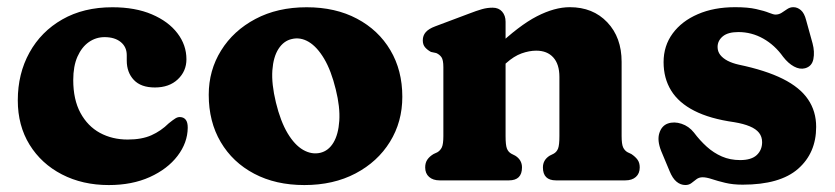

<svg xmlns="http://www.w3.org/2000/svg" viewBox="-20 -512 2370 545"><path d="M509.2 -343.8Q509.2 -309.9 484.7 -286.8Q460.3 -263.7 419.6 -263.7Q380 -263.7 359.9 -285.1Q339.8 -306.4 339.8 -340.1V-355.4Q339.8 -378.8 322.7 -392.7Q305.6 -406.6 276.8 -406.6Q252.3 -406.6 232.1 -392.5Q212 -378.4 199.9 -351.3Q187.9 -324.2 187.9 -284.9Q187.9 -229.4 208.3 -191.6Q228.8 -153.8 263.7 -134.8Q298.7 -115.9 342.4 -115.9Q382.6 -115.9 409.8 -128.1Q437.1 -140.3 458.9 -161.9Q471.3 -171.9 478 -176Q484.7 -180.1 491.3 -179.7Q501.7 -179.3 507.3 -172Q513 -164.8 512.9 -149.3Q512.4 -106.7 483.9 -69.4Q455.5 -32.2 405.2 -9.4Q354.9 13.3 288.8 13.3Q214.2 13.3 155.7 -17Q97.3 -47.2 63.9 -101.3Q30.5 -155.4 30.5 -227.2Q30.5 -302.9 63.6 -362.7Q96.6 -422.5 156.9 -456.9Q217.2 -491.4 299 -491.4Q363.9 -491.4 411 -471.3Q458.1 -451.2 483.6 -417.7Q509.2 -384.3 509.2 -343.8Z M850.5 -491.4Q932.2 -491.4 993.2 -459Q1054.3 -426.7 1088.1 -369.5Q1122 -312.4 1122 -237.3Q1122 -166.1 1086.9 -109.4Q1051.9 -52.7 989.2 -19.7Q926.5 13.3 843.9 13.3Q762.6 13.3 701.6 -18.9Q640.5 -51.1 606.5 -108.8Q572.5 -166.5 572.5 -242.9Q572.5 -312.4 607.6 -368.7Q642.6 -425.1 705.1 -458.2Q767.6 -491.4 850.5 -491.4ZM888.9 -78.2Q912.4 -83.7 926.5 -107.2Q940.6 -130.7 943.1 -169.3Q945.6 -208 933.1 -258.2Q920.1 -311.6 900.1 -345.3Q880.1 -378.9 856.4 -393.1Q832.6 -407.2 808.2 -401.2Q785.3 -396.1 770.6 -373.4Q755.9 -350.7 753.1 -312.3Q750.4 -273.9 763.2 -221Q776.3 -167.4 796.3 -133.9Q816.3 -100.5 840.4 -86.6Q864.6 -72.7 888.9 -78.2Z M1415.1 -450.2V-125.8Q1415.1 -100.5 1418.8 -90.6Q1422.6 -80.7 1431.3 -75.8L1442.7 -70Q1461.7 -58 1461.7 -36.8Q1461.7 0 1424.7 0H1227.9Q1209.1 0 1198 -9.8Q1186.9 -19.6 1186.9 -36.8Q1186.9 -50 1193.1 -59Q1199.3 -68 1210.7 -74.8L1221.5 -79.8Q1229.8 -84.7 1234.2 -93.8Q1238.5 -102.9 1238.5 -125.8V-321.4Q1238.5 -341.8 1233.1 -349.6Q1227.6 -357.4 1218.3 -361.4L1203.3 -364.6Q1193 -370.2 1186.6 -377.7Q1180.1 -385.2 1180.1 -397.4Q1180.1 -411.2 1188.6 -420.8Q1197 -430.4 1215.3 -437.2L1311.1 -473.2Q1333 -481.7 1347.9 -485.9Q1362.8 -490.2 1378.5 -490.2Q1395.5 -490.2 1405.3 -479Q1415.1 -467.8 1415.1 -450.2ZM1397.5 -315.8 1363.7 -354.6 1388.1 -377.6Q1453.6 -439.8 1503.9 -465.7Q1554.3 -491.6 1597.4 -491.6Q1663.1 -491.6 1703.8 -448.7Q1744.5 -405.9 1744.5 -336.4V-125.8Q1744.5 -102.9 1748.8 -93.6Q1753.2 -84.3 1761.5 -79.8L1772.1 -74.8Q1783.5 -67.2 1789.7 -58.6Q1795.9 -50 1795.9 -36.8Q1795.9 -19.6 1785 -9.8Q1774.2 0 1754.9 0H1558.1Q1521.1 0 1521.1 -36.8Q1521.1 -58 1540.1 -70L1551.7 -75.8Q1560.4 -80.7 1564.2 -90.6Q1567.9 -100.5 1567.9 -125.8V-293.6Q1567.9 -329.8 1550.5 -349Q1533.1 -368.2 1502.2 -368.2Q1482.4 -368.2 1460.5 -360.4Q1438.7 -352.6 1416.5 -332.6Z M2075.8 -421Q2046.2 -421 2031.5 -408.7Q2016.9 -396.4 2016.9 -378.6Q2016.9 -365.9 2024.4 -356.2Q2032 -346.5 2045.3 -339.5Q2058.7 -332.6 2076.8 -328.5Q2153.4 -312.5 2202 -288.2Q2250.6 -263.9 2273.6 -230Q2296.7 -196.2 2296.7 -151.8Q2296.7 -77.8 2245.4 -32.8Q2194.1 12.2 2088.1 12.2Q2060.1 12.2 2038.3 6.9Q2016.6 1.7 2000.8 -3.6Q1985.1 -8.8 1974.5 -8.8Q1964.2 -8.8 1957 -3.3Q1949.8 2.2 1942.7 7.7Q1935.6 13.2 1925.5 13.2Q1911.9 13.2 1900.5 3.8Q1889.1 -5.5 1880.5 -26.6L1856.7 -83.6Q1844.9 -113.5 1851.6 -134.3Q1858.2 -155.1 1875.7 -161.4Q1893.6 -167.6 1914.5 -160.7Q1935.4 -153.8 1949.7 -135.8Q1966.7 -113.2 1986.2 -95.6Q2005.7 -78 2029.1 -67.8Q2052.5 -57.6 2080.9 -57.6Q2112.8 -57.6 2128.1 -71.9Q2143.3 -86.3 2143.3 -108.4Q2143.3 -123.9 2134.6 -135Q2125.9 -146 2108.2 -153.4Q2090.6 -160.8 2064.1 -165.2Q1995.1 -174.9 1950.8 -197.6Q1906.4 -220.2 1885 -255.1Q1863.6 -289.9 1863.6 -335.6Q1863.6 -381.9 1889.4 -417Q1915.2 -452.1 1960.9 -471.8Q2006.6 -491.6 2066.5 -491.6Q2103.1 -491.6 2126.3 -486.3Q2149.6 -481.1 2162.6 -475.8Q2175.6 -470.6 2181.1 -470.6Q2190.9 -470.6 2198.9 -475.8Q2206.9 -481.1 2214.7 -486.3Q2222.6 -491.6 2231.9 -491.6Q2243.6 -491.6 2253.4 -483.1Q2263.2 -474.7 2268.3 -454.6L2286.5 -388.8Q2292.9 -365 2288.8 -344.2Q2284.7 -323.5 2265.1 -318.2Q2250.2 -314.3 2233.8 -323.2Q2217.5 -332 2202.9 -350.8Q2179.4 -383.9 2146.4 -402.5Q2113.5 -421 2075.8 -421Z"/></svg>

Font: Fraunces SuperSoft 9pt
Style: Regular
Weight: 900
Version: Version 1.000;[b76b70a41]